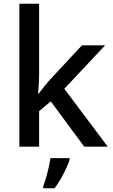

<svg xmlns="http://www.w3.org/2000/svg" viewBox="-20 -780 599 1021"><path d="M188 -380Q188 -360 186 -332Q184 -304 183 -282H186Q197 -297 216.5 -321.5Q236 -346 251 -362L416 -539H539L322 -308L553 0H428L250 -241L188 -189V0H83V-760H188ZM350 70Q341 99 318.5 143Q296 187 270 221H210V209Q217 191 225 164.5Q233 138 239 110Q245 82 248 61H350Z"/></svg>

Font: Noto Sans Gurmukhi Medium
Style: Regular
Weight: 500
Designer: Jelle Bosma - Monotype Design Team
Foundry: Monotype Imaging Inc.
Version: Version 2.004; ttfautohint (v1.8.4.7-5d5b)